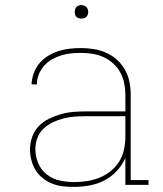

<svg xmlns="http://www.w3.org/2000/svg" viewBox="-20 -727 640 755"><path d="M269 8Q248 8 226.5 5.5Q205 3 185 -5Q165 -13 148 -26.5Q131 -40 120 -58Q109 -76 103.5 -97Q98 -118 98 -139Q98 -164 106.5 -188.5Q115 -213 132.5 -231Q150 -249 172.5 -260Q195 -271 219.5 -278Q244 -285 269 -287Q294 -289 319 -289H473V-355Q473 -377 468.5 -399.5Q464 -422 453 -442Q442 -462 425 -477.5Q408 -493 387 -502.5Q366 -512 343.5 -515.5Q321 -519 298 -519Q278 -519 258.5 -517Q239 -515 220 -509Q201 -503 183.5 -493Q166 -483 153 -468Q140 -453 132.5 -434Q125 -415 125 -395H104Q105 -417 112.5 -438.5Q120 -460 134.5 -477.5Q149 -495 168.5 -507Q188 -519 209.5 -526Q231 -533 253.5 -535.5Q276 -538 298 -538Q324 -538 349 -534Q374 -530 397.5 -519.5Q421 -509 440 -492Q459 -475 471.5 -452.5Q484 -430 489 -405Q494 -380 494 -355V-19H564V0H473V-106Q461 -78 439 -54.5Q417 -31 389.5 -17Q362 -3 331 2.5Q300 8 269 8ZM272 -11Q297 -11 322.5 -15Q348 -19 371.5 -28.5Q395 -38 415 -54Q435 -70 448.5 -91.5Q462 -113 467.5 -138.5Q473 -164 473 -189V-270H319Q297 -270 274.5 -268.5Q252 -267 230.5 -261.5Q209 -256 188.5 -246.5Q168 -237 151.5 -221.5Q135 -206 127 -184.5Q119 -163 119 -141Q119 -112 130.5 -85Q142 -58 164.5 -40.5Q187 -23 215.5 -17Q244 -11 272 -11ZM300 -654Q295 -654 289.5 -655.5Q284 -657 280.5 -660.5Q277 -664 275.5 -669.5Q274 -675 274 -680Q274 -685 275.5 -690.5Q277 -696 280.5 -699.5Q284 -703 289.5 -705Q295 -707 300 -707Q305 -707 310.5 -705Q316 -703 319.5 -699.5Q323 -696 325 -690.5Q327 -685 327 -680Q327 -675 325 -669.5Q323 -664 319.5 -660.5Q316 -657 310.5 -655.5Q305 -654 300 -654Z"/></svg>

Font: Iosevka Slab Thin Extended
Style: Regular
Weight: 100
Width: 7
Monospace: yes
Designer: Belleve Invis
Foundry: Belleve Invis
Version: Version 11.1.1; ttfautohint (v1.8.3)